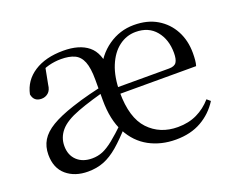

<svg xmlns="http://www.w3.org/2000/svg" viewBox="-93 -687 1044 857"><g transform="rotate(-20 429.0 -258.5)"><path d="M193.3 14.6Q131.1 14.6 91.3 -19.2Q51.6 -53.1 51.6 -116.5Q51.6 -154.9 69.3 -184.3Q86.9 -213.6 126.3 -237.3Q165.7 -260.9 230.9 -282.3Q270.5 -295.7 317.2 -307.5Q364 -319.3 404.8 -327.7V-303.1Q364.8 -293.3 322.6 -280.6Q280.5 -267.9 248.3 -255.7Q185.3 -232 158.6 -200.6Q131.9 -169.3 131.9 -128.8Q131.9 -85.4 158.8 -59.9Q185.7 -34.4 230.6 -34.4Q257.5 -34.4 280.8 -44Q304 -53.6 332.9 -76.6Q361.7 -99.7 403.6 -140L419.8 -121.1H416.8Q373.3 -72.2 338.4 -42.3Q303.4 -12.4 269.4 1.1Q235.4 14.6 193.3 14.6ZM610.9 14.6Q540.7 14.6 484.6 -15.7Q428.5 -46.1 395.9 -107.7Q363.2 -169.4 363.2 -263V-359.2Q363.2 -415.4 351.1 -445.6Q338.9 -475.8 313.8 -487.3Q288.8 -498.8 250 -498.8Q220.5 -498.8 191.7 -491.4Q162.9 -484 129.7 -463.7L173.2 -491.1L157.8 -411.1Q155 -385.2 141.2 -373.6Q127.4 -361.9 109.4 -361.9Q72.9 -361.9 66.5 -397.9Q79.4 -460 133.6 -495.3Q187.8 -530.6 272.2 -530.6Q348.5 -530.6 390.4 -496.3Q432.3 -462 435.9 -384L402.5 -386.8Q430.6 -453.8 485.6 -492.2Q540.7 -530.6 607.5 -530.6Q671.7 -530.6 717.5 -503.3Q763.4 -475.9 788.3 -429.2Q813.2 -382.4 813.2 -323.2Q813.2 -304.9 811.8 -289.8Q810.4 -274.6 806.7 -262.9H397.8V-294.2H689.7Q715.4 -294.2 724.8 -308.2Q734.1 -322.1 734.1 -352.3Q734.1 -416.2 699.9 -457.5Q665.7 -498.8 604.6 -498.8Q560.6 -498.8 524.8 -471.7Q488.9 -444.7 467.8 -393.1Q446.7 -341.5 446.7 -268.9Q446.7 -148 500.1 -91.5Q553.6 -35 638.1 -35Q689.5 -35 729.2 -54.2Q769 -73.3 799.3 -108.1L815.6 -94.3Q783.8 -43.7 732.6 -14.6Q681.4 14.6 610.9 14.6Z"/></g></svg>

Font: Noto Serif KR
Style: Regular
Weight: 200
Designer: Ryoko NISHIZUKA 西塚涼子 (kana & ideographs); Frank Grießhammer (Latin, Greek & Cyrillic); Wenlong ZHANG 张文龙 (bopomofo); San
Foundry: Adobe
Version: Version 2.001;hotconv 1.1.0;makeotfexe 2.6.0